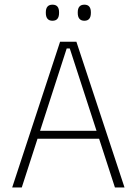

<svg xmlns="http://www.w3.org/2000/svg" viewBox="-20 -822 600 842"><path d="M33.5 0 243.5 -639H315L526 0H484L286 -609.5H272.5L75.5 0ZM133 -213.5V-248.5H426V-213.5ZM210 -731Q195.5 -731 188.2 -739.8Q181 -748.5 181 -765V-768.5Q181 -784.5 188.2 -793Q195.5 -801.5 210 -801.5Q225 -801.5 232 -793Q239 -784.5 239 -768.5V-765Q239 -748.5 232 -739.8Q225 -731 210 -731ZM350 -731Q335.5 -731 328.2 -739.8Q321 -748.5 321 -765V-768.5Q321 -784.5 328.2 -793Q335.5 -801.5 350 -801.5Q364.5 -801.5 371.5 -793Q378.5 -784.5 378.5 -768.5V-765Q378.5 -748.5 371.5 -739.8Q364.5 -731 350 -731Z"/></svg>

Font: Anek Gujarati Medium ExtraLight
Style: Regular
Weight: 250
Version: Version 1.003